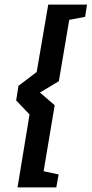

<svg xmlns="http://www.w3.org/2000/svg" viewBox="-20 -700 397 832"><path d="M108 -204 50 -265 60 -328 139 -388 189 -680H357L349 -627L280 -614L235 -348L153 -299L217 -244L169 42L234 56L224 112H56Z"/></svg>

Font: Grenze SemiBold
Style: Italic
Weight: 600
Italic angle: -10°
Designer: Renata Polastri
Foundry: Omnibus-Type
Version: Version 1.002; ttfautohint (v1.8)